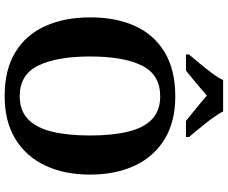

<svg xmlns="http://www.w3.org/2000/svg" viewBox="-97 -874 981 827"><g transform="rotate(90 393.5 -460.5)"><path d="M394.2 10Q280.1 10 204.9 -36Q129.6 -82 92.2 -165Q54.8 -248 54.8 -359Q54.8 -470 92.2 -552Q129.6 -634 205.4 -679.5Q281.2 -725 395.2 -725Q503.7 -725 578.8 -679.5Q653.8 -634 692.9 -551.5Q732 -469 732 -358Q732 -247 692.9 -164.5Q653.8 -82 578.4 -36Q503 10 394.2 10ZM394.2 -55Q456.8 -55 493.9 -91.2Q531 -127.4 547.3 -194.9Q563.6 -262.5 563.6 -358Q563.6 -453.5 547.2 -521.2Q530.9 -588.9 493.9 -624.4Q456.8 -660 395.2 -660Q301.3 -660 262.3 -580.9Q223.3 -501.8 223.3 -358Q223.3 -215.2 262.2 -135.1Q301.2 -55 394.2 -55ZM214.7 -784Q230.7 -803 252.3 -829Q273.9 -855 294.3 -882Q314.6 -909 324.6 -931H460.2Q471.2 -909 491 -882Q510.8 -855 532.9 -829Q555 -803 570 -784V-771H500.9Q487.1 -782 467 -798.2Q446.9 -814.3 426.9 -831.1Q406.9 -847.9 391.9 -861Q376.9 -847.9 356.9 -831.1Q336.8 -814.3 317.5 -798.2Q298.2 -782 283.9 -771H214.7Z"/></g></svg>

Font: Noto Serif Telugu
Style: Regular
Weight: 400
Designer: Jelle Bosma - Monotype Design Team
Foundry: Monotype Imaging Inc.
Version: Version 2.003